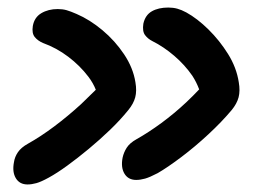

<svg xmlns="http://www.w3.org/2000/svg" viewBox="-20 -506 689 509"><path d="M53 -17Q32 -17 22 -33.5Q12 -50 17 -76Q19 -90 27.5 -102.5Q36 -115 54 -125Q88 -144 124 -171Q160 -198 195 -230Q215 -249 234 -268Q227 -286 214 -303Q192 -332 161 -355.5Q130 -379 94 -392Q80 -398 72 -408Q64 -418 67 -437Q71 -460 89.5 -471Q108 -482 133 -482Q146 -482 156.5 -479Q167 -476 183 -469Q218 -454 251.5 -426Q285 -398 309 -362Q333 -326 339 -288Q343 -265 338.5 -248Q334 -231 320 -214Q299 -188 272 -162Q245 -136 215.5 -111.5Q186 -87 158.5 -67Q131 -47 109 -35Q89 -24 76.5 -20.5Q64 -17 53 -17ZM341 -29Q320 -29 310 -45.5Q300 -62 305 -88Q308 -102 316 -114.5Q324 -127 342 -137Q374 -155 408 -180Q442 -205 474 -235Q492 -252 508 -269Q501 -288 490 -305Q470 -334 442 -358Q414 -382 384 -397Q372 -403 364.5 -413Q357 -423 360 -443Q365 -466 382.5 -476Q400 -486 426 -486Q439 -486 450 -483Q461 -480 474 -473Q503 -457 532.5 -428Q562 -399 584.5 -363Q607 -327 613 -288Q617 -265 612.5 -248Q608 -231 594 -214Q568 -183 532.5 -150Q497 -117 460.5 -89.5Q424 -62 398 -47Q377 -36 364.5 -32.5Q352 -29 341 -29Z"/></svg>

Font: Shantell Sans Light Medium
Style: Italic
Weight: 500
Italic angle: -11°
Version: Version 1.011;[c5ecc13dd]